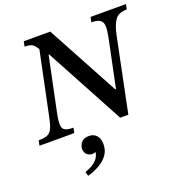

<svg xmlns="http://www.w3.org/2000/svg" viewBox="-186 -795 1147 1218"><g transform="rotate(-20 387.5 -186.0)"><path d="M573 8H518L232 -523H228L151 -153Q141 -103 143 -77.5Q145 -52 163 -43Q181 -34 218 -34L211 0H-24L-17 -34Q22 -34 43 -43Q64 -52 75.5 -77.5Q87 -103 97 -153L185 -576Q168 -605 151.5 -614Q135 -623 102 -623L109 -657H288L550 -172H555L622 -494Q631 -539 630.5 -567.5Q630 -596 612.5 -609.5Q595 -623 553 -623L560 -657H799L792 -623Q736 -623 712.5 -590.5Q689 -558 675 -490ZM201 285 193 257Q213 250 235 238.5Q257 227 274.5 208Q292 189 297 159Q286 164 275 164Q254 164 238.5 150.5Q223 137 223 112Q223 89 239.5 69Q256 49 291 49Q324 49 342.5 70.5Q361 92 361 129Q361 168 342.5 196Q324 224 297 242Q270 260 243.5 270.5Q217 281 201 285Z"/></g></svg>

Font: STIX Two Text Medium
Style: Italic
Weight: 500
Italic angle: -12°
Designer: Ross Mills, John Hudson & Paul Hanslow, Tiro Typeworks Ltd; with prior portions MicroPress Inc. and Coen Hoffman, Elsevi
Foundry: Tiro Typeworks Ltd
Version: Version 2.13 b171